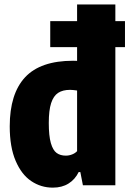

<svg xmlns="http://www.w3.org/2000/svg" viewBox="-20 -828 579 858"><path d="M538.5 -617.5H495.5V0H350.5L339 -59H331.5Q315.5 -26 286.2 -7.8Q257 10.5 216 10.5Q163 10.5 119.5 -18.8Q76 -48 49.8 -109.5Q23.5 -171 23.5 -263.5Q23.5 -409 92.2 -482.8Q161 -556.5 306.5 -556.5Q318.5 -556.5 324.5 -556V-617.5H204.5V-733.5H324.5V-808H495.5V-733.5H538.5ZM324.5 -423.5Q304.5 -426.5 293 -426.5Q260.5 -426.5 239.8 -413Q219 -399.5 208.5 -367.2Q198 -335 198 -278.5Q198 -221 207.2 -188.8Q216.5 -156.5 233 -144.5Q249.5 -132.5 274 -132.5Q288.5 -132.5 302 -137.8Q315.5 -143 324.5 -152.5Z"/></svg>

Font: Encode Sans Condensed ExtraBold
Style: Regular
Weight: 800
Width: 3
Designer: Multiple Designers
Foundry: Impallari Type
Version: Version 2.000